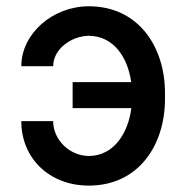

<svg xmlns="http://www.w3.org/2000/svg" viewBox="-20 -573 585 603"><path d="M258.9 -460.6C338.8 -459.9 381.7 -390.3 392 -315H208.1V-233.3H392.4C383.2 -158 339.5 -83.5 258.9 -83.1C198.2 -83.5 147 -134.2 147 -192.5H46.9C46.9 -75.6 135.3 9.9 258.9 9.9C413.4 9.9 498.2 -114.7 498.2 -262.8V-280.5C498.2 -428.3 413 -553.3 258.9 -553.3C145.6 -553.3 46.9 -467.3 46.9 -365.1H147C147 -418.7 203.8 -459.9 258.9 -460.6Z"/></svg>

Font: Magic Ui Pro Medium
Style: Regular
Weight: 500
Designer: Stefan Endress, Andreas Faust
Version: Version 1.000;FEAKit 1.0